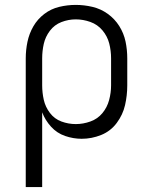

<svg xmlns="http://www.w3.org/2000/svg" viewBox="-20 -558 616 783"><path d="M85 205H152V-100Q164 -68 188 -41.5Q212 -15 245.5 -3.5Q279 8 313 8Q354 8 392.5 -7.5Q431 -23 456 -56.5Q481 -90 490 -129.5Q499 -169 499 -210V-320Q499 -355 492 -388.5Q485 -422 466.5 -451.5Q448 -481 419.5 -501.5Q391 -522 357 -530Q323 -538 289 -538Q255 -538 221.5 -530Q188 -522 160.5 -501Q133 -480 116 -450.5Q99 -421 92 -387.5Q85 -354 85 -320ZM289 -52Q259 -52 230.5 -62.5Q202 -73 183.5 -97.5Q165 -122 158.5 -151Q152 -180 152 -210V-320Q152 -350 158.5 -379Q165 -408 183.5 -432.5Q202 -457 230.5 -468Q259 -479 289 -479Q319 -479 348.5 -468.5Q378 -458 398 -434Q418 -410 425.5 -380.5Q433 -351 433 -320V-210Q433 -180 425 -150Q417 -120 397.5 -96.5Q378 -73 348.5 -62.5Q319 -52 289 -52Z"/></svg>

Font: Iosevka Sparkle Light
Style: Regular
Weight: 300
Designer: Belleve Invis
Foundry: Belleve Invis
Version: Version 4.5.0; ttfautohint (v1.8.3)